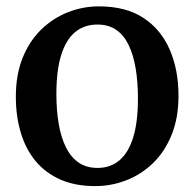

<svg xmlns="http://www.w3.org/2000/svg" viewBox="-20 -588 626 618"><path d="M31 -276.5Q31 -348 53 -402.2Q75 -456.5 113 -493.2Q151 -530 199 -548.8Q247 -567.5 298.5 -567.5Q385 -567.5 441.5 -530.5Q498 -493.5 526.2 -428.5Q554.5 -363.5 554.5 -280Q554.5 -208 532.2 -153.5Q510 -99 472 -62.5Q434 -26 386 -7.5Q338 11 286.5 11Q222 11 174 -10.2Q126 -31.5 94.2 -70Q62.5 -108.5 46.8 -161.2Q31 -214 31 -276.5ZM294 -47.5Q335.5 -47.5 364.5 -72Q393.5 -96.5 408.8 -146Q424 -195.5 424 -271Q424 -323.5 416.8 -367.2Q409.5 -411 394.2 -442.8Q379 -474.5 354.2 -491.8Q329.5 -509 293.5 -509Q251.5 -509 222 -484.8Q192.5 -460.5 177 -411Q161.5 -361.5 161.5 -285.5Q161.5 -232.5 169 -189Q176.5 -145.5 192.2 -113.8Q208 -82 233 -64.8Q258 -47.5 294 -47.5Z"/></svg>

Font: Merriweather 24pt SemiBold
Style: Regular
Weight: 600
Designer: Eben Sorkin
Foundry: Eben Sorkin
Version: Version 2.100